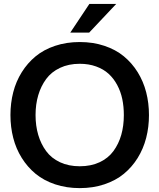

<svg xmlns="http://www.w3.org/2000/svg" viewBox="-20 -946 812 978"><path d="M511.7 -7.1Q454.1 12.2 386.2 12.2Q318.4 12.2 260.7 -7.1Q203.1 -26.4 161.6 -60.5Q120.1 -94.7 90.8 -141.6Q61.5 -188.5 47.4 -243.7Q33.2 -298.8 33.2 -359.9Q33.2 -420.9 47.4 -476.1Q61.5 -531.2 90.8 -578.1Q120.1 -625 161.6 -659.2Q203.1 -693.4 260.7 -712.6Q318.4 -731.9 386.2 -731.9Q454.1 -731.9 511.7 -712.6Q569.3 -693.4 610.8 -659.2Q652.3 -625 681.4 -578.1Q710.4 -531.2 724.6 -476.1Q738.8 -420.9 738.8 -359.9Q738.8 -298.8 724.6 -243.7Q710.4 -188.5 681.4 -141.6Q652.3 -94.7 610.8 -60.5Q569.3 -26.4 511.7 -7.1ZM386.2 -99.1Q443.4 -99.1 487.3 -119.6Q531.2 -140.1 557.9 -176.5Q584.5 -212.9 597.7 -259Q610.8 -305.2 610.8 -359.9Q610.8 -403.3 602.8 -441.7Q594.7 -480 576.9 -513.2Q559.1 -546.4 533.2 -570.1Q507.3 -593.8 469.7 -607.4Q432.1 -621.1 386.2 -621.1Q329.6 -621.1 285.6 -600.3Q241.7 -579.6 215.1 -543.5Q188.5 -507.3 174.8 -460.9Q161.1 -414.6 161.1 -359.9Q161.1 -305.2 174.8 -258.8Q188.5 -212.4 215.1 -176.3Q241.7 -140.1 285.6 -119.6Q329.6 -99.1 386.2 -99.1ZM337.9 -779.8 435.1 -925.8H571.8L434.1 -779.8Z"/></svg>

Font: Aspekta 550
Style: Regular
Weight: 550
Designer: Ivo Dolenc
Version: Version 2.000